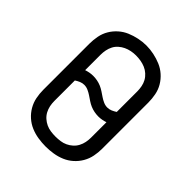

<svg xmlns="http://www.w3.org/2000/svg" viewBox="-207 -876 1014 1014"><g transform="rotate(45 300.0 -369.0)"><path d="M300 8Q272 8 243.5 3.5Q215 -1 189 -12Q163 -23 141.5 -42Q120 -61 105.5 -86Q91 -111 85.5 -139Q80 -167 80 -195V-540Q80 -568 85.5 -596.5Q91 -625 105.5 -649.5Q120 -674 141.5 -693Q163 -712 189 -723Q215 -734 243.5 -740Q272 -746 300 -746Q328 -746 356.5 -740Q385 -734 411 -723Q437 -712 458.5 -693Q480 -674 494.5 -649.5Q509 -625 514.5 -596.5Q520 -568 520 -540V-195Q520 -167 514.5 -139Q509 -111 494.5 -86Q480 -61 458.5 -42Q437 -23 411 -12Q385 -1 356.5 3.5Q328 8 300 8ZM385 -368Q399 -368 412 -373.5Q425 -379 437 -387V-540Q437 -558 433.5 -576Q430 -594 421.5 -609.5Q413 -625 399 -637.5Q385 -650 368.5 -657Q352 -664 334 -667Q316 -670 298 -670Q280 -670 262.5 -666.5Q245 -663 229 -655.5Q213 -648 199.5 -636Q186 -624 178 -608.5Q170 -593 166.5 -575.5Q163 -558 163 -540V-425Q175 -429 188 -431.5Q201 -434 215 -434Q230 -434 245.5 -431Q261 -428 275 -422Q289 -416 302.5 -407Q316 -398 328.5 -389.5Q341 -381 355.5 -374.5Q370 -368 385 -368ZM300 -66Q318 -66 336 -68.5Q354 -71 370 -78.5Q386 -86 399.5 -98Q413 -110 421.5 -126Q430 -142 433.5 -159.5Q437 -177 437 -195V-310Q425 -306 412 -303.5Q399 -301 385 -301Q370 -301 354.5 -304Q339 -307 325 -313Q311 -319 297.5 -328Q284 -337 271.5 -345.5Q259 -354 244.5 -360.5Q230 -367 215 -367Q201 -367 188 -361.5Q175 -356 163 -348V-195Q163 -177 166.5 -159.5Q170 -142 178.5 -126Q187 -110 200.5 -98Q214 -86 230 -78.5Q246 -71 264 -68.5Q282 -66 300 -66Z"/></g></svg>

Font: Iosevka Mono
Style: Regular
Weight: 400
Designer: Belleve Invis
Foundry: Belleve Invis
Version: Version 11.1.1